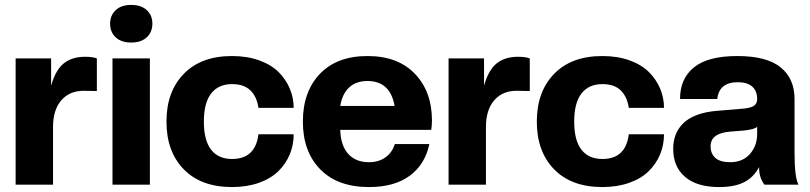

<svg xmlns="http://www.w3.org/2000/svg" viewBox="-20 -755 3312 785"><path d="M196.8 0H43.9V-516.1H189V-404.8Q207.5 -469.7 241.2 -496.3Q274.9 -522.9 328.1 -522.9Q358.9 -522.9 376 -516.1V-382.8L321.8 -383.8Q264.2 -383.8 230.5 -344.7Q196.8 -305.7 196.8 -235.8Z M592.8 0H439.9V-516.1H592.8ZM516.1 -581.1Q475.6 -581.1 452.9 -602.5Q430.2 -624 430.2 -658.2Q430.2 -691.9 452.9 -713.4Q475.6 -734.9 516.1 -734.9Q557.1 -734.9 580.1 -713.6Q603 -692.4 603 -658.2Q603 -624 580.1 -602.5Q557.1 -581.1 516.1 -581.1Z M928.7 9.8Q802.2 9.8 731.4 -62.7Q660.6 -135.3 660.6 -257.8Q660.6 -380.4 731.4 -453.1Q802.2 -525.9 928.7 -525.9Q990.7 -525.9 1040 -508.1Q1089.4 -490.2 1119.4 -460Q1149.4 -429.7 1165 -392.3Q1180.7 -355 1180.7 -314H1036.6Q1030.3 -359.4 1003.9 -385.3Q977.5 -411.1 928.7 -411.1Q873 -411.1 843.3 -372.8Q813.5 -334.5 813.5 -257.8Q813.5 -181.2 843 -143.1Q872.6 -105 928.7 -105Q1024.4 -105 1036.6 -206.1H1180.7Q1180.7 -161.6 1164.3 -122.8Q1147.9 -84 1117.2 -54.2Q1086.4 -24.4 1037.8 -7.3Q989.3 9.8 928.7 9.8Z M1488.3 9.8Q1360.4 9.8 1289.3 -62.7Q1218.3 -135.3 1218.3 -257.8Q1218.3 -379.9 1287.8 -452.9Q1357.4 -525.9 1482.4 -525.9Q1606.9 -525.9 1676.5 -453.1Q1746.1 -380.4 1746.1 -262.2Q1746.1 -244.1 1743.2 -224.1H1371.1Q1373 -159.7 1403.8 -125.7Q1434.6 -91.8 1488.3 -91.8Q1528.3 -91.8 1555.9 -111.6Q1583.5 -131.3 1594.2 -166H1735.4Q1718.3 -83.5 1655.8 -36.9Q1593.3 9.8 1488.3 9.8ZM1482.4 -423.8Q1436 -423.8 1407.7 -397.7Q1379.4 -371.6 1371.1 -321.8H1593.3Q1575.7 -423.8 1482.4 -423.8Z M1966.8 0H1814V-516.1H1959V-404.8Q1977.5 -469.7 2011.2 -496.3Q2044.9 -522.9 2098.1 -522.9Q2128.9 -522.9 2146 -516.1V-382.8L2091.8 -383.8Q2034.2 -383.8 2000.5 -344.7Q1966.8 -305.7 1966.8 -235.8Z M2442.9 9.8Q2316.4 9.8 2245.6 -62.7Q2174.8 -135.3 2174.8 -257.8Q2174.8 -380.4 2245.6 -453.1Q2316.4 -525.9 2442.9 -525.9Q2504.9 -525.9 2554.2 -508.1Q2603.5 -490.2 2633.5 -460Q2663.6 -429.7 2679.2 -392.3Q2694.8 -355 2694.8 -314H2550.8Q2544.4 -359.4 2518.1 -385.3Q2491.7 -411.1 2442.9 -411.1Q2387.2 -411.1 2357.4 -372.8Q2327.6 -334.5 2327.6 -257.8Q2327.6 -181.2 2357.2 -143.1Q2386.7 -105 2442.9 -105Q2538.6 -105 2550.8 -206.1H2694.8Q2694.8 -161.6 2678.5 -122.8Q2662.1 -84 2631.3 -54.2Q2600.6 -24.4 2552 -7.3Q2503.4 9.8 2442.9 9.8Z M2920.4 9.8Q2829.6 9.8 2781 -31.7Q2732.4 -73.2 2732.4 -146Q2732.4 -177.2 2741.9 -202.9Q2751.5 -228.5 2772 -249.5Q2792.5 -270.5 2827.6 -284.2Q2862.8 -297.9 2910.6 -301.8L3020.5 -311Q3051.3 -314 3063.5 -323.2Q3075.7 -332.5 3075.7 -350.1Q3075.7 -383.3 3055.4 -401.1Q3035.2 -418.9 2996.6 -418.9Q2919.9 -418.9 2912.6 -350.1H2760.3Q2760.3 -433.6 2817.4 -479.7Q2874.5 -525.9 2994.6 -525.9Q3114.7 -525.9 3171.6 -479.7Q3228.5 -433.6 3228.5 -350.1V-131.8Q3228.5 -28.3 3244.6 0H3105.5Q3083.5 -27.8 3083.5 -71.8Q3061.5 -30.3 3022.7 -10.3Q2983.9 9.8 2920.4 9.8ZM2965.3 -91.8Q3016.1 -91.8 3045.9 -125.2Q3075.7 -158.7 3075.7 -208V-236.8Q3066.4 -226.1 3020.5 -221.2L2964.4 -216.8Q2885.3 -210 2885.3 -157.2Q2885.3 -126.5 2905 -109.1Q2924.8 -91.8 2965.3 -91.8Z"/></svg>

Font: Creato Display ExtraBold
Style: Regular
Weight: 800
Version: Version 1.000